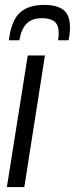

<svg xmlns="http://www.w3.org/2000/svg" viewBox="-20 -762 305 782"><path d="M79 0H8L93 -536H163ZM160 -742Q211 -742 238 -722Q265 -702 265 -650Q265 -623 259 -598H216Q218 -606 218.5 -613Q219 -620 219 -629Q219 -660 202 -674Q185 -688 152 -688Q109 -688 87.5 -665Q66 -642 59 -598H16Q26 -678 60.5 -710Q95 -742 160 -742Z"/></svg>

Font: Georama SemiCondensed
Style: Italic
Weight: 400
Width: 4
Italic angle: -9°
Designer: Jean-Baptiste Levee
Foundry: Production Type
Version: Version 1.000